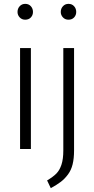

<svg xmlns="http://www.w3.org/2000/svg" viewBox="-20 -772 488 995"><path d="M110.8 -752Q128.9 -752 139.9 -739.7Q150.9 -727.5 150.9 -710Q150.9 -693.4 139.9 -681.6Q128.9 -669.9 110.8 -669.9Q93.3 -669.9 82 -681.9Q70.8 -693.8 70.8 -710Q70.8 -727.5 82 -739.7Q93.3 -752 110.8 -752ZM335 -752Q353 -752 364 -739.7Q375 -727.5 375 -710Q375 -693.4 364 -681.6Q353 -669.9 335 -669.9Q317.4 -669.9 306.2 -681.9Q294.9 -693.8 294.9 -710Q294.9 -727.5 306.2 -739.7Q317.4 -752 335 -752ZM140.1 -522.9V0H84V-522.9ZM363.8 -522.9V7.8Q363.8 49.3 356.4 79.3Q349.1 109.4 332.5 131.8Q315.9 154.3 295.9 169.7Q275.9 185.1 243.2 203.1L224.1 163.1Q255.9 144 272.5 127Q289.1 109.9 298.6 81.1Q308.1 52.2 308.1 7.8V-522.9Z"/></svg>

Font: Fira Sans Compressed Light
Style: Regular
Weight: 300
Width: 1
Designer: Carrois Corporate & Edenspiekermann AG
Foundry: Carrois Corporate GbR & Edenspiekermann AG
Version: Version 4.203;PS 004.203;hotconv 1.0.88;makeotf.lib2.5.64775